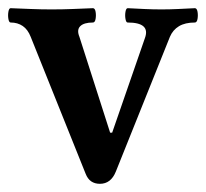

<svg xmlns="http://www.w3.org/2000/svg" viewBox="-20 -438 504 469"><path d="M224 11Q211.6 11 202.8 5Q194 -1 189 -14L55 -348Q48 -366 35.5 -374.5Q23 -383 6 -383Q2 -383 0.5 -391.8Q-1 -400.5 0.5 -409.2Q2 -418 6 -418Q32 -417 56.5 -416Q81 -415 106 -415Q132.1 -415 157.1 -416Q182 -417 207 -418Q212 -418 213.5 -409.3Q215 -400.7 213.5 -391.8Q212 -383 207 -383Q185 -383 176 -374Q167 -365.1 174 -348L249 -114H254L334 -345Q348 -383 291.8 -383Q288 -383 286.5 -391.8Q285 -400.5 286.5 -409.2Q288 -418 292 -418Q311.7 -417 332.6 -416Q353.5 -415 374.5 -415Q394.2 -415 415.1 -416Q436 -417 456 -418Q461 -418 462.5 -409.3Q464 -400.7 462.5 -391.8Q461 -383 456 -383Q432.2 -383 417.2 -374Q402.2 -365 395 -348L263 -19Q251 11 224 11Z"/></svg>

Font: Junicode VF
Style: Regular
Weight: 400
Designer: Peter S. Baker
Version: Version 2.213